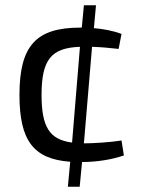

<svg xmlns="http://www.w3.org/2000/svg" viewBox="-20 -710 548 730"><path d="M442 -176C393 -168 329 -165 299 -165L330 -532C361 -531 398 -528 431 -524L442 -581C411 -593 372 -600 337 -603L345 -690H299L291 -605H285C117 -605 54 -536 54 -349C54 -176 107 -105 247 -95L238 0H283L292 -94C347 -94 405 -103 451 -119ZM254 -168C169 -179 138 -226 138 -349C138 -485 176 -528 284 -532Z"/></svg>

Font: SnT
Style: Regular
Weight: 400
Designer: Natanael Gama
Version: Version 1.001;PS 001.001;hotconv 1.0.70;makeotf.lib2.5.58329